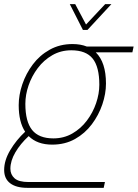

<svg xmlns="http://www.w3.org/2000/svg" viewBox="-37 -754 663 924"><path d="M95 150Q41 150 12 128Q-17 106 -17 64Q-17 18 12 -31Q41 -80 84 -120Q53 -167 53 -248Q53 -297 70.5 -348.5Q88 -400 121 -444Q154 -488 202.5 -515Q251 -542 312 -542Q351 -542 381 -530H606L600 -502H424Q473 -454 473 -352Q473 -303 455.5 -251.5Q438 -200 405 -156Q372 -112 324 -85Q276 -58 214 -58Q142 -58 101 -99Q61 -62 37 -21Q13 20 13 58Q13 86 33 104Q53 122 101 122H468L462 150ZM220 -88Q270 -88 311 -111.5Q352 -135 381 -173.5Q410 -212 425.5 -257.5Q441 -303 441 -346Q441 -432 409 -472Q377 -512 306 -512Q256 -512 215 -488.5Q174 -465 145 -426.5Q116 -388 100.5 -343Q85 -298 85 -254Q85 -169 117.5 -128.5Q150 -88 220 -88ZM499 -734 384 -610H362L299 -734H325L377 -636L469 -734Z"/></svg>

Font: Geist Mono Thin
Style: Italic
Weight: 100
Italic angle: -12°
Monospace: yes
Designer: Basement.studio, Andrés Briganti, Mateo Zaragoza
Foundry: Basement.studio, Vercel, Andrés Briganti, Guido Ferreyra, Mateo Zaragoza
Version: Version 1.500; ttfautohint (v1.8.4.7-5d5b)